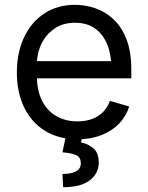

<svg xmlns="http://www.w3.org/2000/svg" viewBox="-20 -573 620 806"><path d="M305.7 11.7Q227.1 11.7 169.7 -23.4Q112.3 -58.6 81.5 -121.8Q50.8 -185.1 50.8 -268.6Q50.8 -352.5 81.1 -416.5Q111.3 -480.5 166.3 -516.6Q221.2 -552.7 294.9 -552.7Q337.4 -552.7 379.4 -538.6Q421.4 -524.4 455.8 -492.7Q490.2 -460.9 510.7 -408.7Q531.2 -356.4 531.2 -280.3V-244.1H110.4V-316.4H485.8L447.3 -289.1Q447.3 -343.8 430.2 -386.2Q413.1 -428.7 379.2 -453.1Q345.2 -477.5 294.9 -477.5Q244.6 -477.5 208.7 -452.9Q172.9 -428.2 153.8 -388.7Q134.8 -349.1 134.8 -303.7V-255.9Q134.8 -193.8 156.2 -150.9Q177.7 -107.9 216.3 -85.7Q254.9 -63.5 305.7 -63.5Q338.4 -63.5 365.2 -73Q392.1 -82.5 411.6 -101.8Q431.2 -121.1 441.4 -149.4L522.5 -126Q509.8 -85 479.7 -54Q449.7 -22.9 405.3 -5.6Q360.8 11.7 305.7 11.7ZM256.8 -2.9H326.2L320.3 25.4Q348.1 29.8 371.3 48.8Q394.5 67.9 394.5 109.4Q394.5 155.3 356.7 184.1Q318.8 212.9 245.1 212.9L242.2 157.2Q275.4 157.7 297.4 147.2Q319.3 136.7 319.3 112.3Q319.3 87.9 301 78.9Q282.7 69.8 242.2 66.4Z"/></svg>

Font: Inter
Style: Regular
Weight: 400
Designer: Rasmus Andersson
Foundry: rsms
Version: Version 4.000;git-8c9346024